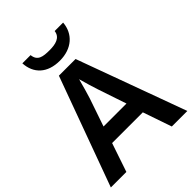

<svg xmlns="http://www.w3.org/2000/svg" viewBox="-259 -1126 1189 1189"><g transform="rotate(-45 335.5 -531.5)"><path d="M513 -997H439C433 -945 383 -935 334 -935C275 -935 234 -941 228 -997H156C161 -904 223 -844 332 -844C438 -844 506 -906 513 -997ZM534 -66H670L408 -783H262L0 -66H136L200 -255H469ZM374 -549 436 -365H235L298 -549C305 -572 325 -638 335 -679C344 -644 365 -576 374 -549Z"/></g></svg>

Font: Noto Sans Malayalam UI SemiBold
Style: Regular
Weight: 600
Designer: Jelle Bosma - Monotype Design Team
Foundry: Monotype Imaging Inc.
Version: Version 2.104